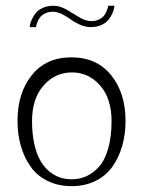

<svg xmlns="http://www.w3.org/2000/svg" viewBox="-20 -632 489 658"><path d="M103.5 -539.1Q103.5 -539.1 82 -539.1L83 -546.9Q84 -554.2 88.9 -564.9Q93.8 -575.7 101.8 -586.4Q109.9 -597.2 126 -604.7Q142.1 -612.3 163.1 -612.3Q185.1 -612.3 207.8 -599.1Q230.5 -585.9 252 -572.8Q273.4 -559.6 293 -559.6Q307.6 -559.6 319.1 -565.2Q330.6 -570.8 336.2 -577.9Q341.8 -585 345.5 -594Q349.1 -603 349.9 -606.7Q350.6 -610.4 350.6 -612.3H372.1L371.1 -604.5Q370.1 -597.2 365.2 -586.4Q360.4 -575.7 352.3 -564.9Q344.2 -554.2 328.1 -546.6Q312 -539.1 291 -539.1Q272.5 -539.1 253.9 -547.4Q235.4 -555.7 222.4 -565.4Q209.5 -575.2 192.6 -583.5Q175.8 -591.8 161.1 -591.8Q146.5 -591.8 135 -586.2Q123.5 -580.6 117.9 -573.5Q112.3 -566.4 108.6 -557.4Q105 -548.3 104.2 -544.7Q103.5 -541 103.5 -539.1ZM224.6 -435.5Q311.5 -435.5 360.8 -374.5Q410.2 -313.5 410.2 -217.8Q410.2 -171.4 398.7 -131.6Q387.2 -91.8 365.2 -60.8Q343.3 -29.8 307.4 -12Q271.5 5.9 225.6 5.9Q179.2 5.9 143.1 -12Q106.9 -29.8 85 -60.8Q63 -91.8 51.5 -131.6Q40 -171.4 40 -217.8Q40 -313.5 89.1 -374.5Q138.2 -435.5 224.6 -435.5ZM225.6 -17.6Q252.4 -17.6 275.6 -27.8Q298.8 -38.1 318.8 -60.1Q338.9 -82 350.6 -122.3Q362.3 -162.6 362.3 -216.8Q362.3 -294.4 323 -339.1Q283.7 -383.8 226.6 -383.8Q168.9 -383.8 129.4 -339.1Q89.8 -294.4 89.8 -216.8Q89.8 -172.9 97.7 -138.2Q105.5 -103.5 118.4 -81.3Q131.3 -59.1 149.2 -44.4Q167 -29.8 185.8 -23.7Q204.6 -17.6 225.6 -17.6Z"/></svg>

Font: Buda
Style: light
Weight: 400
Version: Version 1.002